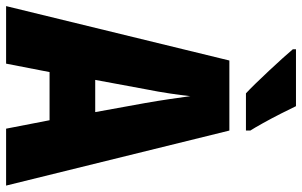

<svg xmlns="http://www.w3.org/2000/svg" viewBox="-196 -770 967 614"><g transform="rotate(90 287.0 -463.5)"><path d="M392 0 365 -139H211L184 0H0L174 -714H398L574 0ZM310 -445Q303 -485 297.5 -522Q292 -559 288 -589Q285 -561 279.5 -524Q274 -487 266 -447L236 -285H339ZM320 -927Q329 -908 344 -878.5Q359 -849 374 -822Q389 -795 398 -781V-767H279Q267 -778 247.5 -798Q228 -818 206.5 -841Q185 -864 166.5 -884.5Q148 -905 138 -917V-927Z"/></g></svg>

Font: Noto Sans Sinhala ExtraCondensed Black
Style: Regular
Weight: 900
Width: 2
Designer: Jelle Bosma - Monotype Design Team
Foundry: Monotype Imaging Inc.
Version: Version 2.006; ttfautohint (v1.8.4.7-5d5b)